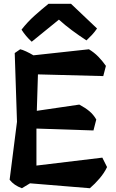

<svg xmlns="http://www.w3.org/2000/svg" viewBox="-20 -981 614 1017"><path d="M148 -760Q116 -789 94 -824Q126 -865 163 -898Q200 -931 237 -961H356L494 -830Q481 -811 467 -796Q453 -781 438 -767Q398 -793 361 -820.5Q324 -848 292 -877ZM522 -146 547 -96Q533 -66 508 -36.5Q483 -7 456 16L139 -10L96 16Q54 1 31 -29L70 -336L58 -700L87 -720Q98 -718 118.5 -708.5Q139 -699 157 -688L451 -720Q479 -703 500.5 -681Q522 -659 541 -632L527 -578L181 -587L175 -394L400 -427Q432 -410 453.5 -392Q475 -374 490 -348L475 -290L173 -300V-104Z"/></svg>

Font: Langar
Style: Regular
Weight: 400
Designer: Alessia Mazzarella
Foundry: Typeland
Version: Version 1.001; ttfautohint (v1.8.3)